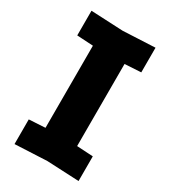

<svg xmlns="http://www.w3.org/2000/svg" viewBox="-176 -791 781 883"><g transform="rotate(30 215.0 -350.0)"><path d="M45 4V-127L131 -132V-568L45 -573V-704L215 -696L385 -704V-573L299 -568V-132L385 -127V4L215 -4Z"/></g></svg>

Font: Tektur
Style: Bold
Weight: 700
Designer: Adam Jagosz
Foundry: Adam Jagosz
Version: Version 1.005;gftools[0.9.30]